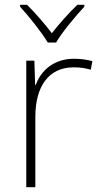

<svg xmlns="http://www.w3.org/2000/svg" viewBox="-20 -784 423 804"><path d="M180 -606H215C239 -648 296 -716 333 -756V-764H304C267 -729 227 -683 197 -645C168 -683 129 -729 93 -764H64V-756C101 -716 155 -648 180 -606ZM290 -538C207 -538 152 -490 130 -429H127L124 -530H90V0H128V-295C128 -421 183 -502 288 -502C316 -502 337 -499 360 -492L367 -528C344 -534 319 -538 290 -538Z"/></svg>

Font: Noto Sans Sinhala ExtraLight
Style: Regular
Weight: 200
Designer: Jelle Bosma - Monotype Design Team
Foundry: Monotype Imaging Inc.
Version: Version 2.006